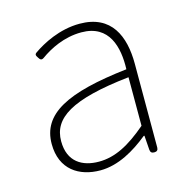

<svg xmlns="http://www.w3.org/2000/svg" viewBox="-87 -624 710 722"><g transform="rotate(-15 268.0 -263.5)"><path d="M446 -255V-341C446 -448 408 -540 284 -540C205 -540 137 -503 101 -478C92 -472 94 -467 100 -458C106 -448 111 -444 121 -451C157 -477 214 -507 282 -507C391 -507 413 -414 410 -329C173 -302 66 -247 66 -130C66 -30 136 13 218 13C288 13 354 -26 408 -70H411L415 -14C416 -4 421 0 431 0C441 0 446 -5 446 -15V-170ZM410 -250V-203V-109C341 -50 284 -20 221 -20C157 -20 103 -50 103 -131C103 -220 181 -273 410 -298Z"/></g></svg>

Font: GenSenRounded2 TW EL
Style: Regular
Weight: 250
Version: Version 2.100;PS 2.1;hotconv 16.6.51;makeotf.lib2.5.65220 DE